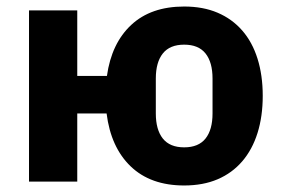

<svg xmlns="http://www.w3.org/2000/svg" viewBox="-20 -557 862 589"><path d="M545 12Q442 12 381 -46.5Q320 -105 307 -209H217V0H69V-525H217V-324H308Q322 -424 382.5 -480.5Q443 -537 545 -537Q603 -537 647.5 -518Q692 -499 723 -463.5Q754 -428 770 -377Q786 -326 786 -263Q786 -200 770 -149Q754 -98 723 -62Q692 -26 647.5 -7Q603 12 545 12ZM545 -105Q589 -105 610.5 -132Q632 -159 632 -209V-316Q632 -366 610.5 -393Q589 -420 545 -420Q501 -420 479.5 -393Q458 -366 458 -316V-209Q458 -159 479.5 -132Q501 -105 545 -105Z"/></svg>

Font: Aneliza ExtraBold
Style: Regular
Weight: 800
Designer: Mike Abbink, Paul van der Laan, Pieter van Rosmalen
Foundry: Bold Monday
Version: Version 3.001;September 8, 2019;FontCreator 11.5.0.2425 64-b